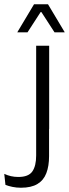

<svg xmlns="http://www.w3.org/2000/svg" viewBox="-81 -702 323 900"><path d="M88.5 -97.5V-487.5H149.5V-97.5ZM17 178Q-4 178 -23 174Q-42 170 -55.5 164.5L-61 113Q-46 120 -29.5 123.8Q-13 127.5 5 127.5Q52.5 127.5 70.5 101.8Q88.5 76 88.5 27V-143.5H149V30Q149 76.5 136.2 109.8Q123.5 143 94.5 160.5Q65.5 178 17 178ZM78.5 -682H144L222 -551.5V-550.5H174.5L113 -645.5H109.5L48 -550.5H0.5V-551.5Z"/></svg>

Font: Anek Latin Light
Style: Regular
Weight: 300
Designer: Yesha Goshar
Foundry: Ek Type
Version: Version 1.003